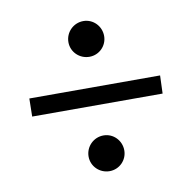

<svg xmlns="http://www.w3.org/2000/svg" viewBox="-59 -588 579 577"><g transform="rotate(-10 230.0 -299.0)"><path d="M30 -272H428L430 -327H31ZM176 -124C176 -94.1 200.6 -70 231 -70C260.9 -70 285 -94.1 285 -124C285 -154.4 260.9 -179 231 -179C200.6 -179 176 -154.4 176 -124ZM176 -473C176 -443.1 200.6 -419 231 -419C260.9 -419 285 -443.1 285 -473C285 -503.4 260.9 -528 231 -528C200.6 -528 176 -503.4 176 -473Z"/></g></svg>

Font: Prida01
Style: Black
Weight: 900
Designer: gluk
Foundry: gluk
Version: Version 00.072